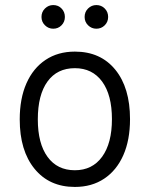

<svg xmlns="http://www.w3.org/2000/svg" viewBox="-20 -727 592 759"><path d="M276 12Q175 12 116.5 -59.8Q58 -131.5 58 -255Q58 -337.5 84.5 -397.5Q111 -457.5 160 -490.2Q209 -523 276 -523Q377.5 -523 435.8 -451.5Q494 -380 494 -256Q494 -173.5 467.5 -113.5Q441 -53.5 392 -20.8Q343 12 276 12ZM276 -54Q345 -54 383.8 -107.5Q422.5 -161 422.5 -256Q422.5 -351.5 383.8 -404.5Q345 -457.5 276 -457.5Q206 -457.5 167.8 -404.8Q129.5 -352 129.5 -255Q129.5 -159.5 168 -106.8Q206.5 -54 276 -54ZM361 -613.5Q342 -613.5 328.2 -627Q314.5 -640.5 314.5 -660Q314.5 -680 328.2 -693.5Q342 -707 361 -707Q380.5 -707 394 -693.5Q407.5 -680 407.5 -660Q407.5 -640.5 394 -627Q380.5 -613.5 361 -613.5ZM190.5 -613.5Q171.5 -613.5 157.8 -627Q144 -640.5 144 -660Q144 -680 157.8 -693.5Q171.5 -707 190.5 -707Q210 -707 223.2 -693.5Q236.5 -680 236.5 -660Q236.5 -640.5 223.2 -627Q210 -613.5 190.5 -613.5Z"/></svg>

Font: Overpass Light
Style: Regular
Weight: 300
Designer: Delve Withrington, Dave Bailey, Thomas Jockin
Foundry: Delve Fonts LLC
Version: Version 4.000; ttfautohint (v1.8.3)